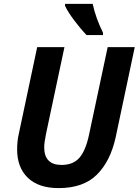

<svg xmlns="http://www.w3.org/2000/svg" viewBox="-20 -956 712 986"><path d="M68 -188Q68 -231 76 -266L171 -714H311L216 -267Q207 -222 207 -200Q207 -109 296 -109Q356 -109 388 -146Q420 -183 437 -263L533 -714H672L574 -251Q547 -128 477.5 -59Q408 10 281 10Q178 10 123 -43Q68 -96 68 -188ZM314 -926V-936H456Q472 -862 509 -788V-776H424Q393 -809 361 -851.5Q329 -894 314 -926Z"/></svg>

Font: Noto Sans Display
Style: Bold Italic
Weight: 700
Italic angle: -12°
Designer: Monotype Design team
Foundry: Monotype Imaging Inc.
Version: Version 1.000